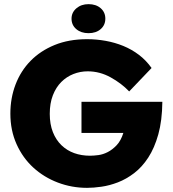

<svg xmlns="http://www.w3.org/2000/svg" viewBox="-20 -899 833 926"><path d="M400 7Q326 7 259 -18.5Q192 -44 141 -90.5Q90 -137 60 -203.5Q30 -270 30 -351Q30 -426 55 -491.5Q80 -557 127.5 -605.5Q175 -654 243.5 -682Q312 -710 400 -710Q445 -710 489.5 -702Q534 -694 574.5 -677.5Q615 -661 650 -634.5Q685 -608 711 -571L603 -458Q566 -497 513.5 -526Q461 -555 403 -555Q367 -555 334 -542Q301 -529 275.5 -503.5Q250 -478 235 -439.5Q220 -401 220 -350Q220 -300 235 -262Q250 -224 276.5 -198.5Q303 -173 338 -160.5Q373 -148 414 -148Q432 -148 454.5 -151Q477 -154 499.5 -165.5Q522 -177 542.5 -198.5Q563 -220 575 -258H373V-408H763Q762 -317 743.5 -251Q725 -185 695 -139Q665 -93 627 -64Q589 -35 548.5 -19.5Q508 -4 469.5 1.5Q431 7 400 7ZM407 -739Q371 -739 348 -758.5Q325 -778 325 -809Q325 -839 348.5 -859Q372 -879 407 -879Q443 -879 465.5 -859.5Q488 -840 488 -809Q488 -778 465.5 -758.5Q443 -739 407 -739Z"/></svg>

Font: Tilda Sans Black
Style: Regular
Weight: 900
Designer: ParaType Ltd
Foundry: ParaType Ltd
Version: Version 1.009